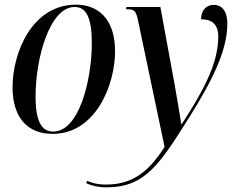

<svg xmlns="http://www.w3.org/2000/svg" viewBox="-20 -566 1014 826"><path d="M206 10C392 10 475 -201 475 -345C475 -487 400 -546 307 -546C118 -546 34 -339 34 -191C34 -55 103 10 206 10ZM437 240C602 240 664 146 794 -61C891 -216 958 -347 958 -464C958 -517 936 -545 899 -545C869 -545 845 -523 845 -483C886 -483 919 -467 919 -408C919 -288 848 -165 762 -32H760C754 -71 739 -159 730 -209L670 -536H524L522 -526H531C558 -526 566 -517 574 -477L688 66C616 180 543 228 436 228C398 228 373 220 355 212L351 222C373 233 405 240 437 240ZM209 0C161 0 133 -40 133 -151C133 -319 195 -536 301 -536C351 -536 375 -490 375 -382C375 -220 320 0 209 0Z"/></svg>

Font: Noto Serif Display Condensed Medium
Style: Italic
Weight: 500
Width: 3
Italic angle: -12°
Designer: Monotype Design Team
Foundry: Monotype Imaging Inc.
Version: Version 2.009